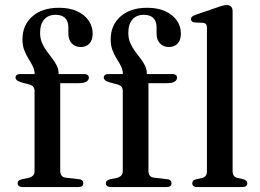

<svg xmlns="http://www.w3.org/2000/svg" viewBox="-20 -758 1053 778"><path d="M224 -65.5Q224 -53.5 229.8 -46.2Q235.5 -39 247 -38L298.5 -32Q308 -31.5 312.8 -27Q317.5 -22.5 317.5 -15.5Q317.5 0 296.5 0H71.5Q62.5 0 57 -4Q51.5 -8 51.5 -15Q51.5 -22 56 -26Q60.5 -30 70 -32L95.5 -37Q108 -40.5 114 -47Q120 -53.5 120 -65V-389.5Q120 -399 115.5 -405.5Q111 -412 98 -416L67.5 -424Q53 -428.5 48 -433.2Q43 -438 43 -444Q43 -450 47.8 -454Q52.5 -458 62 -458H143.5L120.5 -441V-457.5Q120.5 -473.5 113.2 -488.5Q106 -503.5 96 -519Q86 -534.5 78.5 -554Q71 -573.5 71 -598.5Q71 -656 110.8 -691.2Q150.5 -726.5 219 -726.5Q262.5 -726.5 293 -712.2Q323.5 -698 339.5 -674.2Q355.5 -650.5 355.5 -622.5Q355.5 -595.5 342.2 -581.5Q329 -567.5 307.5 -567.5Q284.5 -567.5 270.8 -582Q257 -596.5 257 -621.5V-647Q257 -672 243.8 -685Q230.5 -698 205.5 -698Q175.5 -698 159 -679Q142.5 -660 142.5 -625Q142.5 -603 150 -585Q157.5 -567 168.8 -551.5Q180 -536 191.2 -521.8Q202.5 -507.5 210 -492.2Q217.5 -477 217.5 -460V-440L204.5 -458H320Q329.5 -458 334.8 -454.2Q340 -450.5 340 -443.5Q340 -433.5 330 -427.2Q320 -421 299 -421H224ZM581.5 -65.5Q581.5 -53.5 587.2 -46.2Q593 -39 604.5 -38L656 -32Q665.5 -31.5 670.2 -27Q675 -22.5 675 -15.5Q675 0 654 0H429Q420 0 414.5 -4Q409 -8 409 -15Q409 -22 413.5 -26Q418 -30 427.5 -32L453 -37Q465.5 -40.5 471.5 -47Q477.5 -53.5 477.5 -65V-389.5Q477.5 -399 473 -405.5Q468.5 -412 455.5 -416L425 -424Q410.5 -428.5 405.5 -433.2Q400.5 -438 400.5 -444Q400.5 -450 405.2 -454Q410 -458 419.5 -458H501L478 -441V-457.5Q478 -473.5 470.8 -488.5Q463.5 -503.5 453.5 -519Q443.5 -534.5 436 -554Q428.5 -573.5 428.5 -598.5Q428.5 -656 468.2 -691.2Q508 -726.5 576.5 -726.5Q620 -726.5 650.5 -712.2Q681 -698 697 -674.2Q713 -650.5 713 -622.5Q713 -595.5 699.8 -581.5Q686.5 -567.5 665 -567.5Q642 -567.5 628.2 -582Q614.5 -596.5 614.5 -621.5V-647Q614.5 -672 601.2 -685Q588 -698 563 -698Q533 -698 516.5 -679Q500 -660 500 -625Q500 -603 507.5 -585Q515 -567 526.2 -551.5Q537.5 -536 548.8 -521.8Q560 -507.5 567.5 -492.2Q575 -477 575 -460V-440L562 -458H677.5Q687 -458 692.2 -454.2Q697.5 -450.5 697.5 -443.5Q697.5 -433.5 687.5 -427.2Q677.5 -421 656.5 -421H581.5ZM922.5 -713V-65.5Q922.5 -52.5 927.5 -46Q932.5 -39.5 942 -37L965.5 -32Q974 -29.5 978 -25.5Q982 -21.5 982 -15.5Q982 -8.5 976.8 -4.2Q971.5 0 960.5 0H779.5Q769 0 764 -4.2Q759 -8.5 759 -15.5Q759 -21.5 762.8 -25.5Q766.5 -29.5 775 -31.5L799.5 -37Q809 -39.5 813.8 -46Q818.5 -52.5 818.5 -65V-644.5Q818.5 -655 815 -659.8Q811.5 -664.5 803.5 -665.5L769 -667Q761 -668 757.5 -671.5Q754 -675 754 -680Q754 -686.5 758 -690.2Q762 -694 772.5 -698L858.5 -727.5Q873.5 -733 882.8 -735.2Q892 -737.5 898 -737.5Q910.5 -737.5 916.5 -731Q922.5 -724.5 922.5 -713Z"/></svg>

Font: Fraunces 28pt
Style: Regular
Weight: 400
Version: Version 1.000;[b76b70a41]